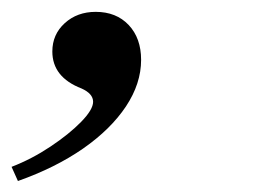

<svg xmlns="http://www.w3.org/2000/svg" viewBox="-93 -152 438 332"><path d="M-62 161 -73 136.5Q-38 123 -5.8 101.5Q26.5 80 47.2 58.8Q68 37.5 68 24Q68 10 48 1Q-2.5 -18.5 -2.5 -63Q-2.5 -92.5 19 -112Q40.5 -131.5 72.5 -131.5Q108 -131.5 129.5 -108.8Q151 -86 151 -48.5Q151 -7.5 124.8 32Q98.5 71.5 50.8 104.8Q3 138 -62 161Z"/></svg>

Font: Libre Caslon Text
Style: Italic
Weight: 400
Italic angle: -22.583°
Designer: Pablo Impallari, Rodrigo Fuenzalida, Katja Schimmel
Foundry: Pablo Impallari, Rodrigo Fuenzalida
Version: Version 2.000